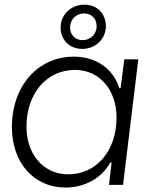

<svg xmlns="http://www.w3.org/2000/svg" viewBox="-20 -804 647 835"><path d="M265.6 11.7C340.8 11.7 419.4 -23.9 459.5 -97.2H465.3L454.1 0H515.1L581.5 -545.9H520.5L504.4 -420.4H499C471.7 -506.8 396.5 -557.6 300.8 -557.6C145 -557.6 31.7 -430.2 31.7 -251C31.7 -95.7 127.9 11.7 265.6 11.7ZM95.2 -252.9C95.2 -397.9 183.1 -500 306.2 -500C411.6 -500 486.8 -414.6 486.8 -292.5C486.8 -147.9 399.4 -45.9 276.4 -45.9C170.4 -45.9 95.2 -131.3 95.2 -252.9ZM243.7 -684.6C243.7 -629.9 282.7 -591.3 337.9 -591.3C395.5 -591.3 440.4 -634.8 440.4 -689.9C440.4 -745.1 401.9 -783.7 347.2 -783.7C288.6 -783.7 243.7 -740.2 243.7 -684.6ZM284.7 -684.6C284.7 -719.2 311 -745.6 345.7 -745.6C377.4 -745.6 400.4 -722.7 400.4 -689.9C400.4 -656.2 374 -629.4 339.4 -629.4C307.6 -629.4 284.7 -652.3 284.7 -684.6Z"/></svg>

Font: Guggenheim Sans Display Light
Style: Italic
Weight: 300
Italic angle: -7°
Designer: Modified by Tom Baber under direction of Pentagram Design 2023
Foundry: rsms
Version: Version 1.001;Glyphs 3.1.2 (3151)